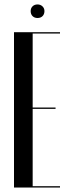

<svg xmlns="http://www.w3.org/2000/svg" viewBox="-20 -844 313 864"><path d="M250 -699V-693H127V-360H230V-354H127V-6H250V0H43V-699ZM118 -794Q118 -807 126.5 -815.5Q135 -824 149 -824Q162 -824 171 -815.5Q180 -807 180 -794Q180 -780 171.5 -771.5Q163 -763 149 -763Q135 -763 126.5 -771.5Q118 -780 118 -794Z"/></svg>

Font: Moniqa SemBd Narrow Display
Style: Regular
Weight: 600
Width: 4
Designer: Rajesh Rajput
Foundry: Rajesh Rajput
Version: Version 1.000